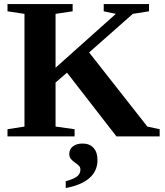

<svg xmlns="http://www.w3.org/2000/svg" viewBox="-20 -675 818 950"><path d="M717.3 -654.8V-619.1L637.2 -606.4L420.9 -415.5L709 -48.8L770 -35.6V0H556.2L311.5 -315.4L254.9 -266.6V-48.8L349.1 -35.6V0H17.1V-35.6L101.1 -48.8V-606.4L17.1 -619.1V-654.8H339.4V-619.1L254.9 -606.4V-339.8L553.2 -606.4L493.2 -619.1V-654.8ZM462.4 116.2Q462.4 171.4 422.1 206.3Q381.8 241.2 305.2 255.4V221.7Q342.3 211.9 360.1 198.7Q377.9 185.5 377.9 164.1Q377.9 151.9 369.4 144Q360.8 136.2 350.3 128.9Q339.8 121.6 331.3 112.1Q322.8 102.5 322.8 86.4Q322.8 63.5 340.6 49.3Q358.4 35.2 389.2 35.2Q422.9 35.2 442.6 56.6Q462.4 78.1 462.4 116.2Z"/></svg>

Font: Liberation Serif
Style: Bold
Weight: 700
Designer: Steve Matteson
Foundry: Ascender Corporation
Version: Version 2.1.5